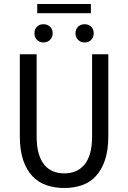

<svg xmlns="http://www.w3.org/2000/svg" viewBox="-20 -927 640 959"><path d="M301 12Q253 12 212 -2Q171 -16 141.5 -47.5Q112 -79 95.5 -128Q79 -177 79 -248V-656H163V-246Q163 -195 173.5 -159.5Q184 -124 202.5 -102.5Q221 -81 246 -71Q271 -61 301 -61Q331 -61 356 -71Q381 -81 400 -102.5Q419 -124 429.5 -159.5Q440 -195 440 -246V-656H521V-248Q521 -177 504.5 -128Q488 -79 459 -47.5Q430 -16 389.5 -2Q349 12 301 12ZM197 -715Q177 -715 164.5 -728Q152 -741 152 -761Q152 -781 164.5 -793.5Q177 -806 197 -806Q217 -806 230 -793.5Q243 -781 243 -761Q243 -741 230 -728Q217 -715 197 -715ZM403 -715Q383 -715 370 -728Q357 -741 357 -761Q357 -781 370 -793.5Q383 -806 403 -806Q423 -806 435.5 -793.5Q448 -781 448 -761Q448 -741 435.5 -728Q423 -715 403 -715ZM166 -861V-907H434V-861Z"/></svg>

Font: Source Code Pro
Style: Regular
Weight: 400
Monospace: yes
Designer: Paul D. Hunt, Teo Tuominen
Foundry: Adobe Systems Incorporated
Version: Version 2.030;PS 1.000;hotconv 16.6.51;makeotf.lib2.5.65220